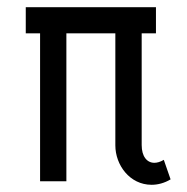

<svg xmlns="http://www.w3.org/2000/svg" viewBox="-20 -508 525 538"><path d="M404.8 9.8C422.4 9.8 440.9 4.9 458 -5.4L439 -60.1C429.2 -54.2 419.9 -51.8 412.6 -51.8C391.6 -51.8 377 -69.8 377 -101.6V-414.6H417V-487.8H52.2V-414.6H92.3V0H166V-414.6H303.2V-100.6C303.2 -45.9 343.3 9.8 404.8 9.8Z"/></svg>

Font: HK Grotesk
Style: Regular
Weight: 400
Designer: Alfredo Marco Pradil and Stefan Peev
Foundry: Hanken Design Co.
Version: Version 1.045;PS 001.045;hotconv 1.0.88;makeotf.lib2.5.64775